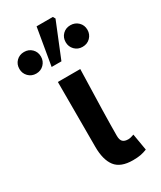

<svg xmlns="http://www.w3.org/2000/svg" viewBox="-265 -918 838 1002"><g transform="rotate(-30 154.0 -417.5)"><path d="M89 -148V-539H224Q215 -249 215 -142Q215 -117 225.5 -106.5Q236 -96 258 -96Q272 -96 293 -104L310 -4Q290 4 271 7.5Q252 11 225 11Q151 11 120 -29.5Q89 -70 89 -148ZM138 -846H236L244 -832L159 -623H100ZM-51 -698Q-51 -726 -32.5 -744.5Q-14 -763 14 -763Q42 -763 60.5 -744.5Q79 -726 79 -698Q79 -671 60.5 -652Q42 -633 14 -633Q-14 -633 -32.5 -652Q-51 -671 -51 -698ZM228 -698Q228 -726 246.5 -744.5Q265 -763 293 -763Q321 -763 340 -744.5Q359 -726 359 -698Q359 -671 340.5 -652Q322 -633 293 -633Q265 -633 246.5 -652Q228 -671 228 -698Z"/></g></svg>

Font: Nebula Sans Semibold
Style: Regular
Weight: 600
Designer: Paul D. Hunt for Adobe (as Source Sans)
Foundry: Nebula Entertainment & Broadcasting LLC
Version: Version 1.010